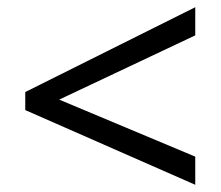

<svg xmlns="http://www.w3.org/2000/svg" viewBox="-20 -628 612 532"><path d="M521 -116 50 -323V-373L521 -608V-530L144 -352L521 -194Z"/></svg>

Font: Noto Sans Zanabazar Square
Style: Regular
Weight: 400
Version: Version 2.005; ttfautohint (v1.8.4.7-5d5b)